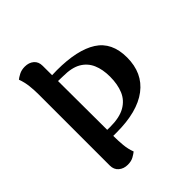

<svg xmlns="http://www.w3.org/2000/svg" viewBox="-199 -834 974 974"><g transform="rotate(-45 288.0 -347.0)"><path d="M231 -142Q220 -142 210 -142Q200 -142 189 -143L182 -187Q192 -186 202 -185.5Q212 -185 228 -185Q295 -185 334.5 -207.5Q374 -230 391 -270.5Q408 -311 408 -366Q408 -418 391.5 -456Q375 -494 339 -515Q303 -536 241 -536Q236 -536 223 -536.5Q210 -537 197.5 -537Q185 -537 180 -536V-579Q186 -579 197.5 -579Q209 -579 221.5 -579.5Q234 -580 240 -580Q386 -580 462 -531.5Q538 -483 538 -374Q538 -262 459 -202Q380 -142 231 -142ZM156 14Q127 14 107.5 -2.5Q88 -19 88 -48V-560Q88 -590 84.5 -621Q81 -652 70 -682Q78 -689 96 -698.5Q114 -708 138 -708Q167 -708 186 -692Q205 -676 205 -647L207 -135Q207 -106 210 -74Q213 -42 224 -13Q216 -6 198.5 4Q181 14 156 14Z"/></g></svg>

Font: Arima Thin SemiBold
Style: Regular
Weight: 600
Version: Version 1.100